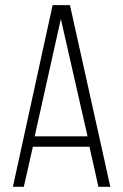

<svg xmlns="http://www.w3.org/2000/svg" viewBox="-20 -721 476 741"><path d="M29.8 0 183.1 -701.2H250L405.8 0H359.9L325.2 -154.8H106.9L71.8 0ZM113.8 -194.8H317.9L214.8 -647.9Z"/></svg>

Font: Bebas Neue Book
Style: Regular
Weight: 400
Designer: Ryoichi Tsunekawa
Foundry: Ryoichi Tsunekawa
Version: Version 001.003